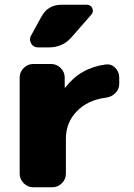

<svg xmlns="http://www.w3.org/2000/svg" viewBox="-20 -790 566 810"><path d="M426 -518Q449 -521 466 -504Q483 -487 483 -463V-437Q483 -414 467 -397.5Q451 -381 427 -378Q350 -368 304 -320.5Q258 -273 258 -205V-57Q258 -34 241 -17Q224 0 201 0H120Q97 0 80 -17Q63 -34 63 -57V-463Q63 -486 80 -503Q97 -520 120 -520H196Q219 -520 236 -503Q253 -486 253 -463V-421Q253 -420 254 -420Q255 -420 256 -421Q319 -504 426 -518ZM240 -770H346Q363 -770 369.5 -755Q376 -740 365 -728L281 -632Q244 -590 186 -590H140Q121 -590 111.5 -606.5Q102 -623 111 -640L155 -720Q182 -770 240 -770Z"/></svg>

Font: Rounded Mplus 1c Black
Style: Regular
Weight: 900
Version: Version 1.059.20150529